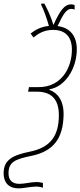

<svg xmlns="http://www.w3.org/2000/svg" viewBox="-72 -864 444 1060"><path d="M165 172V146C155 144 146 141 129 141C100 141 63 151 35 151C-5 151 -25 130 -25 93C-25 30 12 15 99 -3C223 -28 276 -99 279 -228C281 -311 244 -353 200 -368L201 -371C288 -385 352 -486 352 -592C352 -663 317 -711 246 -720C278 -789 296 -815 322 -815C329 -815 336 -813 340 -811V-836C336 -838 328 -840 320 -840C285 -840 260 -808 223 -726C208 -777 186 -820 173 -844H156L155 -838C169 -811 186 -764 198 -721C150 -716 119 -696 97 -679L113 -657C135 -675 168 -699 221 -699C292 -699 325 -657 325 -590C325 -493 270 -383 141 -383H88L83 -358H130C204 -358 254 -324 253 -225C252 -116 208 -50 94 -27C-4 -7 -52 19 -52 93C-52 143 -25 176 32 176C56 176 98 166 127 166C143 166 152 169 165 172Z"/></svg>

Font: Noto Sans ExtraCondensed Thin
Style: Italic
Weight: 100
Width: 2
Italic angle: -12°
Designer: Monotype Design Team
Foundry: Monotype Imaging Inc.
Version: Version 2.013